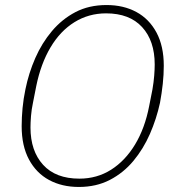

<svg xmlns="http://www.w3.org/2000/svg" viewBox="-20 -730 703 762"><path d="M293 12Q226 12 175 -15.5Q124 -43 95 -97Q66 -151 66 -229Q66 -264 69.5 -301Q73 -338 81 -376Q94 -440 120 -499.5Q146 -559 186 -606.5Q226 -654 279.5 -682Q333 -710 403 -710Q470 -710 521 -682.5Q572 -655 601 -601Q630 -547 630 -469Q630 -434 626 -397Q622 -360 615 -322Q601 -258 575 -198.5Q549 -139 509.5 -91.5Q470 -44 416 -16Q362 12 293 12ZM295 -21Q365 -21 421 -56.5Q477 -92 516 -156.5Q555 -221 572 -309L585 -375Q590 -404 592 -429.5Q594 -455 594 -474Q594 -568 544 -622.5Q494 -677 401 -677Q332 -677 275.5 -642Q219 -607 180.5 -542Q142 -477 124 -389L111 -323Q105 -295 103 -269Q101 -243 101 -224Q101 -131 151 -76Q201 -21 295 -21Z"/></svg>

Font: IBM Plex Sans ExtraLight
Style: Italic
Weight: 250
Italic angle: -11.31°
Designer: Mike Abbink, Paul van der Laan, Pieter van Rosmalen
Foundry: Bold Monday
Version: Version 3.201